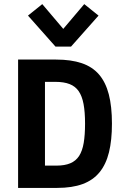

<svg xmlns="http://www.w3.org/2000/svg" viewBox="-20 -918 611 938"><path d="M68.4 0V-627H253.9Q327.1 -627 379.2 -609.4Q431.2 -591.8 463.6 -554.2Q496.1 -516.6 511.5 -457.3Q526.9 -397.9 526.9 -314Q526.9 -233.4 512.5 -174.3Q498 -115.2 466.3 -76.4Q434.6 -37.6 383.5 -18.8Q332.5 0 259.3 0ZM199.7 -27.3 108.9 -108.9H255.9Q296.4 -108.9 323.5 -120.4Q350.6 -131.8 366.5 -156.2Q382.3 -180.7 388.9 -219.7Q395.5 -258.8 395.5 -314Q395.5 -370.6 388.2 -409.7Q380.9 -448.7 364.3 -472.7Q347.7 -496.6 319.8 -507.3Q292 -518.1 250.5 -518.1H108.9L199.7 -599.6ZM251 -690.4 116.7 -841.8 186.5 -897.9 289.1 -776.9 391.6 -897.9 461.4 -841.8 327.1 -690.4Z"/></svg>

Font: Anaheim
Style: Bold
Weight: 700
Version: Version 2.001